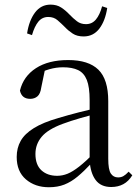

<svg xmlns="http://www.w3.org/2000/svg" viewBox="-20 -788 597 823"><path d="M189.7 14.6Q130.5 14.6 91.1 -19.1Q51.6 -52.8 51.6 -115.1Q51.6 -153.9 68.8 -184.3Q85.9 -214.6 125.4 -239Q164.9 -263.5 230.9 -282.3Q272.8 -294.9 318.8 -306.7Q364.8 -318.5 404.8 -327.7V-303.3Q364.8 -293.3 323.7 -281.5Q282.6 -269.7 248.6 -257Q185.3 -233.6 158.6 -201.7Q131.9 -169.7 131.9 -128.2Q131.9 -81.6 157.5 -58Q183.2 -34.4 225.1 -34.4Q247.6 -34.4 269.6 -43.3Q291.6 -52.2 319.7 -74.2Q347.7 -96.3 385.8 -134.4L394.5 -87.1H370.9Q339.7 -53.7 312.5 -31.1Q285.2 -8.4 256.1 3.1Q227 14.6 189.7 14.6ZM456.8 13.6Q412.1 13.6 389.8 -16.6Q367.5 -46.7 364.2 -99.7V-103.3V-359Q364.2 -415 352.1 -445.3Q339.9 -475.6 314.7 -487.6Q289.6 -499.6 250 -499.6Q221.3 -499.6 192.1 -491.4Q162.9 -483.2 129.7 -464.7L173.2 -491.9L156.8 -412.7Q153.2 -386 140.7 -375.2Q128.1 -364.3 109.4 -364.3Q73.2 -364.3 65.5 -399.7Q80.4 -461 134.1 -495.8Q187.8 -530.6 272.2 -530.6Q359.5 -530.6 401.8 -489.2Q444 -447.8 444 -354.6V-107.7Q444 -60.8 455.1 -44.2Q466.1 -27.5 486.4 -27.5Q499 -27.5 509 -33.2Q519 -38.8 531.4 -52.1L547.1 -36.7Q531.2 -10.7 508.6 1.4Q486 13.6 456.8 13.6ZM96.1 -644.7Q104.5 -699.9 130 -734.1Q155.6 -768.2 196.5 -768.2Q223.3 -768.2 242.3 -755.8Q261.3 -743.3 276.5 -727.1Q293.9 -709 309.9 -696.8Q325.8 -684.5 348.5 -684.5Q374.5 -684.5 391.1 -704.4Q407.7 -724.3 417.7 -761L439.6 -753.8Q431.1 -698.2 405.6 -665Q380 -631.8 338.5 -631.8Q310.5 -631.8 292 -643.8Q273.5 -655.8 258.9 -671.2Q242.3 -687.9 226.3 -701.6Q210.4 -715.3 186.9 -715.3Q160.9 -715.3 144.4 -695.2Q127.9 -675 117.1 -637.5Z"/></svg>

Font: Noto Serif JP
Style: Regular
Weight: 200
Designer: Ryoko NISHIZUKA 西塚涼子 (kana & ideographs); Frank Grießhammer (Latin, Greek & Cyrillic); Wenlong ZHANG 张文龙 (bopomofo); San
Foundry: Adobe
Version: Version 2.001;hotconv 1.1.0;makeotfexe 2.6.0